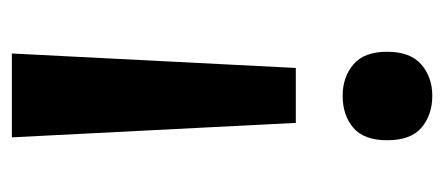

<svg xmlns="http://www.w3.org/2000/svg" viewBox="-238 -516 767 332"><g transform="rotate(-90 146.0 -350.5)"><path d="M99 -223 74 -714H219L194 -223ZM146 13Q113 13 91 -5.5Q69 -24 69 -65Q69 -105 90.5 -123.5Q112 -142 146 -142Q178 -142 200 -123.5Q222 -105 222 -65Q222 -25 200 -6Q178 13 146 13Z"/></g></svg>

Font: Noto Sans Malayalam SemiBold
Style: Regular
Weight: 600
Designer: Jelle Bosma - Monotype Design Team
Foundry: Monotype Imaging Inc.
Version: Version 2.104; ttfautohint (v1.8.4.7-5d5b)